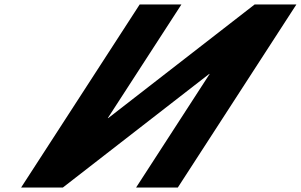

<svg xmlns="http://www.w3.org/2000/svg" viewBox="-20 -845 1355 865"><path d="M924.6 -512H922.6L263 0H75L609.4 -825H797.4L465.7 -313H467.7L1127.4 -825H1315.4L781 0H593Z"/></svg>

Font: Hussar
Style: BdWodka
Weight: 700
Foundry: Cannot Into Space Fonts
Version: Version 2.00